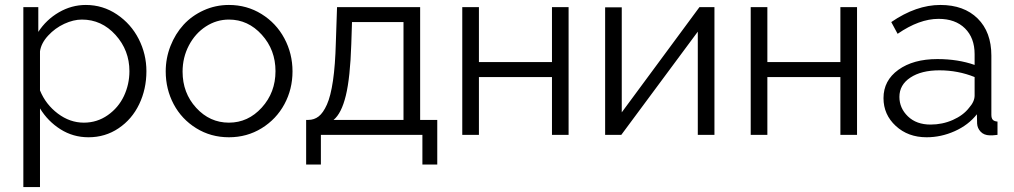

<svg xmlns="http://www.w3.org/2000/svg" viewBox="-20 -550 4135 783"><path d="M143.1 -107.9V212.9H75.2V-521H136.2V-419.9Q168.5 -469.7 220.2 -499.8Q272 -529.8 330.1 -529.8Q399.4 -529.8 456.8 -491.2Q514.2 -452.6 545.7 -390.9Q577.1 -329.1 577.1 -259.8Q577.1 -186.5 547.6 -125Q518.1 -63.5 463.6 -26.9Q409.2 9.8 340.8 9.8Q278.3 9.8 226.8 -22.7Q175.3 -55.2 143.1 -107.9ZM507.8 -259.8Q507.8 -344.7 451.2 -407.5Q394.5 -470.2 314 -470.2Q279.8 -470.2 242.2 -452.9Q204.6 -435.5 176.3 -404.8Q147.9 -374 143.1 -340.8V-181.2Q166.5 -124 215.8 -86.9Q265.1 -49.8 321.8 -49.8Q376 -49.8 419.4 -80.3Q462.9 -110.8 485.4 -158.4Q507.8 -206.1 507.8 -259.8Z M655.8 -258.8Q655.8 -313 675.3 -362.5Q694.8 -412.1 728.5 -449Q762.2 -485.8 810.5 -507.8Q858.9 -529.8 913.6 -529.8Q986.8 -529.8 1046.6 -492.7Q1106.4 -455.6 1139.6 -393.6Q1172.9 -331.5 1172.9 -258.8Q1172.9 -186.5 1139.9 -125.2Q1106.9 -64 1047.1 -27.1Q987.3 9.8 913.6 9.8Q839.8 9.8 780.3 -27.1Q720.7 -64 688.2 -125.2Q655.8 -186.5 655.8 -258.8ZM913.6 -470.2Q862.8 -470.2 819.3 -441.9Q775.9 -413.6 750.2 -364.5Q724.6 -315.4 724.6 -257.8Q724.6 -170.9 780 -110.4Q835.4 -49.8 913.6 -49.8Q991.7 -49.8 1047.6 -111.3Q1103.5 -172.9 1103.5 -259.8Q1103.5 -346.7 1047.6 -408.4Q991.7 -470.2 913.6 -470.2Z M1228.5 121.1V-61H1237.3Q1261.2 -61 1279.5 -75.2Q1297.9 -89.4 1313.2 -123.5Q1328.6 -157.7 1337.9 -220.9Q1347.2 -284.2 1349.6 -376L1354.5 -521H1693.4V-61H1763.2V121.1H1702.6V0H1288.6V121.1ZM1340.3 -61H1625.5V-460H1415.5L1412.6 -370.1Q1408.2 -233.4 1390.4 -160.4Q1372.6 -87.4 1340.3 -61Z M1865.2 0V-521H1933.1V-296.9H2231V-521H2298.8V0H2231V-235.8H1933.1V0Z M2447.8 0V-520H2515.6V-91.8L2832.5 -521H2893.6V0H2825.7V-420.9L2513.7 0Z M3041.5 0V-521H3109.4V-296.9H3407.2V-521H3475.1V0H3407.2V-235.8H3109.4V0Z M3583 -149.9Q3583 -221.7 3643.8 -265.4Q3704.6 -309.1 3802.7 -309.1Q3886.7 -309.1 3954.6 -285.2V-329.1Q3954.6 -395.5 3915.3 -434.3Q3876 -473.1 3807.6 -473.1Q3729 -473.1 3640.6 -412.1L3614.7 -460Q3716.3 -529.8 3814.9 -529.8Q3911.1 -529.8 3967 -474.6Q4022.9 -419.4 4022.9 -323.2V-82Q4022.9 -67.9 4028.8 -61.5Q4034.7 -55.2 4047.9 -54.2V0Q4023.4 2.9 4016.6 2Q3992.7 1.5 3979.2 -12.9Q3965.8 -27.3 3964.8 -45.9L3963.9 -84Q3929.2 -40 3873.5 -15.1Q3817.9 9.8 3758.8 9.8Q3683.1 9.8 3633.1 -36.4Q3583 -82.5 3583 -149.9ZM3931.6 -109.9Q3954.6 -135.7 3954.6 -160.2V-235.8Q3886.7 -263.2 3811 -263.2Q3737.3 -263.2 3692.6 -233.6Q3647.9 -204.1 3647.9 -154.8Q3647.9 -108.9 3682.6 -75.4Q3717.3 -42 3774.9 -42Q3823.2 -42 3865.7 -60.8Q3908.2 -79.6 3931.6 -109.9Z"/></svg>

Font: Rawline
Style: Regular
Weight: 400
Designer: Matt McInerney, Pablo Impallari, Rodrigo Fuenzalida
Foundry: Matt McInerney, Pablo Impallari, Rodrigo Fuenzalida
Version: Version 4.020;PS 004.020;hotconv 1.0.88;makeotf.lib2.5.64775